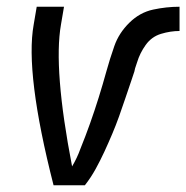

<svg xmlns="http://www.w3.org/2000/svg" viewBox="-20 -550 553 570"><path d="M139 0Q54 -333 80 -477L89 -530H170L161 -477Q138 -346 194 -56Q209 -81 219 -109Q234 -146 247.5 -184Q261 -222 273 -260.5Q285 -299 295.5 -337Q306 -375 319.5 -413.5Q333 -452 364 -482.5Q395 -513 434.5 -521.5Q474 -530 513 -530V-458Q486 -458 458 -449.5Q430 -441 412.5 -416.5Q395 -392 387 -365L381 -347L379 -338L373 -320L370 -311Q361 -285 352 -258Q343 -231 333.5 -204.5Q324 -178 313 -152Q302 -126 290 -100Q278 -74 264 -48.5Q250 -23 232 0Z"/></svg>

Font: Iosevka SS08
Style: Italic
Weight: 400
Italic angle: -10°
Monospace: yes
Designer: Belleve Invis
Foundry: Belleve Invis
Version: 2.1.0; ttfautohint (v1.8.2)